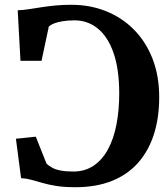

<svg xmlns="http://www.w3.org/2000/svg" viewBox="-20 -771 703 802"><path d="M295 11Q248.5 11 215.8 5.8Q183 0.5 158.5 -6.5Q134 -13.5 112.8 -19.5Q91.5 -25.5 68 -27L46.5 -191.5L129.5 -200L174.5 -87Q184.5 -78 198 -70.5Q211.5 -63 232.8 -58.8Q254 -54.5 286.5 -54.5Q335 -54.5 371.2 -79Q407.5 -103.5 431.2 -147.5Q455 -191.5 466.5 -251.2Q478 -311 478 -380.5Q478 -482 454.2 -550Q430.5 -618 388.2 -652Q346 -686 291.5 -686Q262.5 -686 240.8 -682.2Q219 -678.5 205 -672.8Q191 -667 184 -660.5L153.5 -517H65.5L54 -728Q77 -729 101.8 -732.8Q126.5 -736.5 153.2 -740.8Q180 -745 211 -748Q242 -751 278 -751Q356.5 -751 423.5 -724Q490.5 -697 540.2 -646.5Q590 -596 617.5 -524.8Q645 -453.5 645 -364.5Q645 -279 622.8 -209.8Q600.5 -140.5 556.8 -91Q513 -41.5 447.2 -15.2Q381.5 11 295 11Z"/></svg>

Font: Merriweather Light 18pt
Style: Bold
Weight: 700
Version: Version 2.100